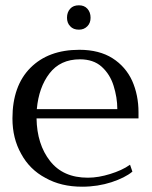

<svg xmlns="http://www.w3.org/2000/svg" viewBox="-20 -695 574 725"><path d="M245 -596C253 -587 264 -583 278 -583C291 -583 301 -587 310 -596C318 -604 322 -615 322 -628C322 -642 318 -653 310 -662C302 -671 291 -675 278 -675C264 -675 253 -671 245 -662C237 -653 233 -642 233 -628C233 -615 237 -604 245 -596ZM503 -248C503 -248 503 -271 503 -271C503 -314 495 -354 479 -390C463 -425 438 -454 405 -475C372 -496 330 -507 280 -507C201 -507 140 -484 95 -439C50 -394 27 -330 27 -248C27 -197 38 -153 60 -114C81 -75 112 -44 152 -23C191 -1 237 10 290 10C330 10 367 4 401 -7C434 -18 461 -31 480 -47C480 -47 471 -73 471 -73C450 -58 425 -47 396 -38C367 -29 339 -24 312 -24C249 -24 202 -45 169 -87C136 -129 119 -183 118 -248C118 -248 503 -248 503 -248ZM423 -283C423 -283 119 -283 119 -283C124 -338 140 -383 167 -418C194 -453 232 -471 282 -471C315 -471 343 -462 364 -443C385 -424 400 -400 409 -371C418 -342 423 -313 423 -283Z"/></svg>

Font: BUSH 25 TRIRONG 0515 A
Style: Regular
Weight: 400
Designer: Katatrad Team
Foundry: CadsonDemak